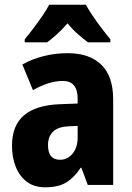

<svg xmlns="http://www.w3.org/2000/svg" viewBox="-20 -786 560 816"><path d="M268 -560Q360 -560 410.5 -511Q461 -462 461 -363V0H353L326 -73H323Q295 -31 261.5 -10.5Q228 10 172 10Q125 10 94 -13.5Q63 -37 47 -77Q31 -117 31 -166Q31 -253 82 -296Q133 -339 232 -343L310 -346V-366Q310 -442 247 -442Q218 -442 187 -432.5Q156 -423 120 -403L75 -512Q116 -535 165 -547.5Q214 -560 268 -560ZM271 -249Q226 -247 205 -226Q184 -205 184 -169Q184 -107 235 -107Q267 -107 288.5 -133Q310 -159 310 -203V-251ZM345 -766Q363 -733 391.5 -693.5Q420 -654 449 -619V-606H354Q335 -620 311.5 -640.5Q288 -661 267 -687Q244 -660 221 -639.5Q198 -619 180 -606H85V-619Q101 -638 121.5 -665Q142 -692 160.5 -719Q179 -746 189 -766Z"/></svg>

Font: Noto Sans Sinhala Condensed ExtraBold
Style: Regular
Weight: 800
Width: 3
Designer: Jelle Bosma - Monotype Design Team
Foundry: Monotype Imaging Inc.
Version: Version 2.006; ttfautohint (v1.8.4.7-5d5b)